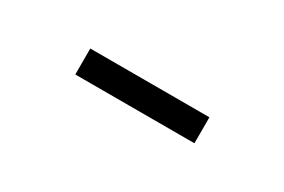

<svg xmlns="http://www.w3.org/2000/svg" viewBox="-3 -909 611 413"><g transform="rotate(30 302.5 -703.0)"><path d="M155.3 -670.9V-735.4H451.2V-670.9Z"/></g></svg>

Font: Gen Shin Gothic Regular
Style: Regular
Weight: 400
Designer: [Source Han Sans]
Ryoko NISHIZUKA  (kana & ideographs); Paul D. Hunt (Latin, Greek & Cyrillic); Wenlong ZHANG  (bopomofo
Version: Version 1.002.20150607